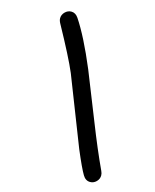

<svg xmlns="http://www.w3.org/2000/svg" viewBox="-120 -826 791 977"><g transform="rotate(15 275.0 -337.5)"><path d="M449.2 68.8Q424.8 68.8 410.2 43.9Q391.6 13.2 353 -78.1L210.9 -441.9Q179.7 -515.6 94.2 -670.9Q86.4 -685.1 86.4 -696.8Q86.4 -715.8 100.8 -730Q115.2 -744.1 133.8 -744.1Q155.8 -744.1 170.9 -721.7Q226.6 -638.2 291.5 -483.4L391.6 -231.9Q443.8 -99.1 489.7 -1Q495.6 11.2 495.6 22Q495.6 41 481.7 54.9Q467.8 68.8 449.2 68.8Z"/></g></svg>

Font: YBG Kramawirya
Style: Regular
Weight: 400
Designer: R.S. Wihananto
Foundry: R.S. Wihananto
Version: Version 2.0.1